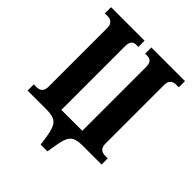

<svg xmlns="http://www.w3.org/2000/svg" viewBox="-244 -851 1162 1162"><g transform="rotate(45 337.5 -269.5)"><path d="M308 175 299 115Q292 70 280.5 45Q269 20 246 10Q223 0 181 0H21V-53H47Q67 -53 80.5 -65.5Q94 -78 94 -107V-607Q94 -636 80.5 -648.5Q67 -661 47 -661H21V-714H308V-661H290Q270 -661 259 -648.5Q248 -636 248 -607V-62H427V-607Q427 -636 416 -648.5Q405 -661 385 -661H366V-714H654V-661H628Q608 -661 594.5 -648.5Q581 -636 581 -607V-107Q581 -78 594.5 -65.5Q608 -53 628 -53H654V0H494Q451 0 428.5 10Q406 20 394.5 45Q383 70 376 115L366 175Z"/></g></svg>

Font: Noto Serif ExtraCondensed ExtraBold
Style: Regular
Weight: 800
Width: 2
Designer: Monotype Design Team
Foundry: Monotype Imaging Inc.
Version: Version 2.013; ttfautohint (v1.8.4.7-5d5b)